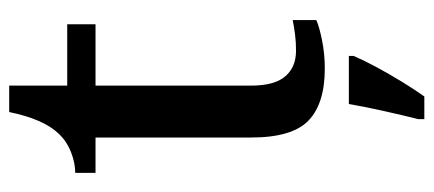

<svg xmlns="http://www.w3.org/2000/svg" viewBox="-276 -422 920 407"><g transform="rotate(-90 183.5 -219.0)"><path d="M241 10Q167 10 131 -24.5Q95 -59 95 -146V-476H20V-519Q41 -519 64 -528Q87 -537 103 -554Q134 -586 149 -659H205V-536H335V-476H205V-146Q205 -97 224.5 -74Q244 -51 279 -51Q297 -51 313 -53Q329 -55 344 -58V-8Q331 -2 302 4Q273 10 241 10ZM134 208Q142 176 151 136Q160 96 166 61H268V71Q259 92 244.5 119Q230 146 213.5 173Q197 200 182 221H134Z"/></g></svg>

Font: Noto Serif NP Hmong Medium
Style: Regular
Weight: 500
Designer: Dalton Maag Ltd
Foundry: Dalton Maag Ltd
Version: Version 1.001; ttfautohint (v1.8.4.7-5d5b)